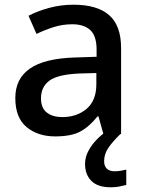

<svg xmlns="http://www.w3.org/2000/svg" viewBox="-20 -569 614 815"><path d="M292 -549Q393 -549 443.5 -504.5Q494 -460 494 -365V0H419L398 -75H394Q359 -31 320.5 -10.5Q282 10 214 10Q141 10 93 -29.5Q45 -69 45 -153Q45 -235 107 -278Q169 -321 298 -325L390 -328V-358Q390 -417 363 -441.5Q336 -466 287 -466Q246 -466 208 -454Q170 -442 135 -425L101 -502Q139 -522 188.5 -535.5Q238 -549 292 -549ZM317 -257Q225 -253 189.5 -226.5Q154 -200 154 -152Q154 -110 179 -91Q204 -72 244 -72Q306 -72 347.5 -107Q389 -142 389 -212V-259ZM422 115Q422 136 433.5 147Q445 158 465 158Q482 158 494.5 155.5Q507 153 516 151V216Q501 220 485.5 223Q470 226 450 226Q395 226 368 199Q341 172 341 127Q341 98 355.5 71Q370 44 392.5 21.5Q415 -1 438 -16L491 0Q458 32 440 58.5Q422 85 422 115Z"/></svg>

Font: Noto Sans Arabic Med
Style: Regular
Weight: 500
Designer: Monotype Design Team, Nadine Chahine, Nizar Qandah and Khaled Hosny
Foundry: Monotype Imaging Inc.
Version: Version 2.012; ttfautohint (v1.8.4.7-5d5b)